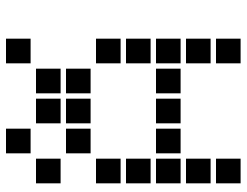

<svg xmlns="http://www.w3.org/2000/svg" viewBox="-111 -720 822 640"><g transform="rotate(-90 300.0 -400.0)"><path d="M110 -791Q109 -791 109 -791Q109 -791 109 -790V-710Q109 -709 109 -709Q109 -709 110 -709H190Q191 -709 191 -709Q191 -709 191 -710V-790Q191 -791 191 -791Q191 -791 190 -791ZM410 -791Q409 -791 409 -791Q409 -791 409 -790V-710Q409 -709 409 -709Q409 -709 410 -709H490Q491 -709 491 -709Q491 -709 491 -710V-790Q491 -791 491 -791Q491 -791 490 -791ZM10 -691Q9 -691 9 -691Q9 -691 9 -690V-610Q9 -609 9 -609Q9 -609 10 -609H90Q91 -609 91 -609Q91 -609 91 -610V-690Q91 -691 91 -691Q91 -691 90 -691ZM210 -691Q209 -691 209 -691Q209 -691 209 -690V-610Q209 -609 209 -609Q209 -609 210 -609H290Q291 -609 291 -609Q291 -609 291 -610V-690Q291 -691 291 -691Q291 -691 290 -691ZM310 -691Q309 -691 309 -691Q309 -691 309 -690V-610Q309 -609 309 -609Q309 -609 310 -609H390Q391 -609 391 -609Q391 -609 391 -610V-690Q391 -691 391 -691Q391 -691 390 -691ZM110 -591Q109 -591 109 -591Q109 -591 109 -590V-510Q109 -509 109 -509Q109 -509 110 -509H190Q191 -509 191 -509Q191 -509 191 -510V-590Q191 -591 191 -591Q191 -591 190 -591ZM210 -591Q209 -591 209 -591Q209 -591 209 -590V-510Q209 -509 209 -509Q209 -509 210 -509H290Q291 -509 291 -509Q291 -509 291 -510V-590Q291 -591 291 -591Q291 -591 290 -591ZM310 -591Q309 -591 309 -591Q309 -591 309 -590V-510Q309 -509 309 -509Q309 -509 310 -509H390Q391 -509 391 -509Q391 -509 391 -510V-590Q391 -591 391 -591Q391 -591 390 -591ZM10 -491Q9 -491 9 -491Q9 -491 9 -490V-410Q9 -409 9 -409Q9 -409 10 -409H90Q91 -409 91 -409Q91 -409 91 -410V-490Q91 -491 91 -491Q91 -491 90 -491ZM410 -491Q409 -491 409 -491Q409 -491 409 -490V-410Q409 -409 409 -409Q409 -409 410 -409H490Q491 -409 491 -409Q491 -409 491 -410V-490Q491 -491 491 -491Q491 -491 490 -491ZM10 -391Q9 -391 9 -391Q9 -391 9 -390V-310Q9 -309 9 -309Q9 -309 10 -309H90Q91 -309 91 -309Q91 -309 91 -310V-390Q91 -391 91 -391Q91 -391 90 -391ZM410 -391Q409 -391 409 -391Q409 -391 409 -390V-310Q409 -309 409 -309Q409 -309 410 -309H490Q491 -309 491 -309Q491 -309 491 -310V-390Q491 -391 491 -391Q491 -391 490 -391ZM10 -291Q9 -291 9 -291Q9 -291 9 -290V-210Q9 -209 9 -209Q9 -209 10 -209H90Q91 -209 91 -209Q91 -209 91 -210V-290Q91 -291 91 -291Q91 -291 90 -291ZM110 -291Q109 -291 109 -291Q109 -291 109 -290V-210Q109 -209 109 -209Q109 -209 110 -209H190Q191 -209 191 -209Q191 -209 191 -210V-290Q191 -291 191 -291Q191 -291 190 -291ZM210 -291Q209 -291 209 -291Q209 -291 209 -290V-210Q209 -209 209 -209Q209 -209 210 -209H290Q291 -209 291 -209Q291 -209 291 -210V-290Q291 -291 291 -291Q291 -291 290 -291ZM310 -291Q309 -291 309 -291Q309 -291 309 -290V-210Q309 -209 309 -209Q309 -209 310 -209H390Q391 -209 391 -209Q391 -209 391 -210V-290Q391 -291 391 -291Q391 -291 390 -291ZM410 -291Q409 -291 409 -291Q409 -291 409 -290V-210Q409 -209 409 -209Q409 -209 410 -209H490Q491 -209 491 -209Q491 -209 491 -210V-290Q491 -291 491 -291Q491 -291 490 -291ZM10 -191Q9 -191 9 -191Q9 -191 9 -190V-110Q9 -109 9 -109Q9 -109 10 -109H90Q91 -109 91 -109Q91 -109 91 -110V-190Q91 -191 91 -191Q91 -191 90 -191ZM410 -191Q409 -191 409 -191Q409 -191 409 -190V-110Q409 -109 409 -109Q409 -109 410 -109H490Q491 -109 491 -109Q491 -109 491 -110V-190Q491 -191 491 -191Q491 -191 490 -191ZM10 -91Q9 -91 9 -91Q9 -91 9 -90V-10Q9 -9 9 -9Q9 -9 10 -9H90Q91 -9 91 -9Q91 -9 91 -10V-90Q91 -91 91 -91Q91 -91 90 -91ZM410 -91Q409 -91 409 -91Q409 -91 409 -90V-10Q409 -9 409 -9Q409 -9 410 -9H490Q491 -9 491 -9Q491 -9 491 -10V-90Q491 -91 491 -91Q491 -91 490 -91Z"/></g></svg>

Font: Doto ExtraBold
Style: Regular
Weight: 800
Monospace: yes
Version: Version 1.000